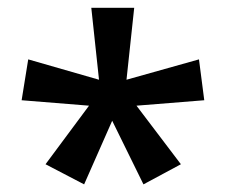

<svg xmlns="http://www.w3.org/2000/svg" viewBox="-20 -780 588 498"><path d="M216.8 -759.8 236.8 -573.2 53.2 -626 36.1 -520 210.9 -505.9 98.1 -354 198.2 -301.8 271 -466.8 352.1 -301.8 449.2 -354 334 -505.9 509.8 -520 496.1 -626 308.1 -573.2 328.1 -759.8Z"/></svg>

Font: Open Sans 600
Style: Regular
Weight: 600
Foundry: Ascender Corporation
Version: Version 1.100;PS 001.100;hotconv 1.0.88;makeotf.lib2.5.64775